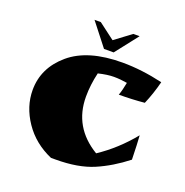

<svg xmlns="http://www.w3.org/2000/svg" viewBox="-125 -782 881 916"><g transform="rotate(20 316.0 -324.0)"><path d="M449 -439Q414 -445 381.5 -445Q349 -445 303 -434Q288 -371 288 -311Q288 -156 426 -73Q518 -134 592 -225Q595 -185 597 -103Q523 -45 446 -12Q369 21 254 21H231Q141 -18 89.5 -94Q38 -170 38 -254Q38 -366 130 -444.5Q222 -523 397 -523Q495 -523 602 -498Q586 -435 562 -379Q499 -373 432 -373Q442 -401 449 -439ZM291 -554 201 -669H233L315 -607L398 -669H430L340 -554Z"/></g></svg>

Font: Ruslan Display
Style: Regular
Weight: 400
Version: Version 1.000